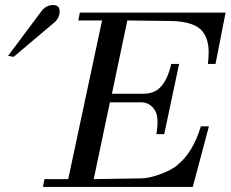

<svg xmlns="http://www.w3.org/2000/svg" viewBox="-20 -740 913 760"><path d="M296 -690H873L833 -487H803Q806 -516 806 -533Q806 -583 783 -614Q752 -655 656 -657L484 -659L423 -369H546Q590 -369 614 -394Q643 -423 658 -487H689L630 -209H599Q610 -275 594 -302Q574 -335 538 -335H415L351 -31L539 -34Q568 -34 610 -49Q653 -64 678 -83Q744 -135 775 -240H807L743 0H150L156 -31H250L384 -659H290ZM216 -695Q216 -669 195 -651L34 -515L12 -519L148 -701Q166 -720 190 -720Q216 -720 216 -695Z"/></svg>

Font: GFS Didot
Style: Italic
Weight: 400
Italic angle: -12°
Designer: Takis Katsoulidis and George D. Matthiopoulos
Foundry: George Matthiopoulos and Takis Katsoulidis
Version: Version 1.0